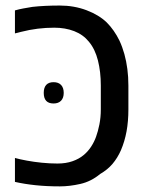

<svg xmlns="http://www.w3.org/2000/svg" viewBox="-20 -660 532 690"><path d="M195.3 9.8Q147.5 9.8 107.9 5.6Q68.4 1.5 33.7 -6.3V-92.3Q51.3 -87.4 76.4 -82.8Q101.6 -78.1 130.4 -75.2Q159.2 -72.3 186.5 -72.3Q216.8 -72.3 240.5 -80.6Q264.2 -88.9 280.3 -102.5Q295.9 -115.2 307.4 -132.8Q318.8 -150.4 325.2 -168.5Q332 -187 337.2 -212.6Q342.3 -238.3 342.3 -266.6V-352.5Q342.3 -401.9 332 -442.6Q321.8 -483.4 299.3 -510.3Q278.8 -535.6 246.6 -548.1Q214.4 -560.5 174.8 -560.5Q145.5 -560.5 115.7 -556.9Q85.9 -553.2 55.2 -545.4Q47.9 -543.5 42.2 -542Q36.6 -540.5 33.7 -540V-622.6Q49.3 -627 63.5 -629.6Q77.6 -632.3 96.7 -635.3Q118.2 -637.7 142.8 -638.9Q167.5 -640.1 194.8 -640.1Q246.1 -640.1 290.8 -623.3Q335.4 -606.4 363.3 -579.6Q377 -565.9 388.4 -549.6Q399.9 -533.2 409.2 -514.2Q419.9 -491.2 427 -465.6Q434.1 -439.9 437.7 -411.9Q441.4 -383.8 441.4 -352.1V-266.6Q441.4 -224.1 434.8 -188Q428.2 -151.9 414.6 -120.1Q402.3 -92.3 384.3 -71Q366.2 -49.8 339.8 -34.7Q307.6 -7.8 268.8 1Q230 9.8 195.3 9.8ZM172.4 -288.1Q137.2 -288.1 137.2 -326.2Q137.2 -345.2 146.2 -355Q155.3 -364.7 172.4 -364.7Q189.9 -364.7 199.5 -354.7Q209 -344.7 209 -326.2Q209 -308.1 199.5 -298.1Q189.9 -288.1 172.4 -288.1Z"/></svg>

Font: Open Sans Medium
Style: Regular
Weight: 500
Designer: Monotype Design Team
Foundry: Monotype Imaging Inc.
Version: Version 3.000